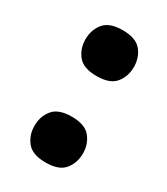

<svg xmlns="http://www.w3.org/2000/svg" viewBox="-136 -565 557 639"><g transform="rotate(30 143.0 -245.0)"><path d="M146 -324Q95 -324 74 -350Q53 -376 53 -412Q53 -448 74 -474Q95 -500 146 -500Q197 -500 218 -474Q239 -448 239 -412Q239 -376 218 -350Q197 -324 146 -324ZM143 10Q92 10 71 -16Q50 -42 50 -78Q50 -114 71 -140Q92 -166 143 -166Q194 -166 215 -140Q236 -114 236 -78Q236 -42 215 -16Q194 10 143 10Z"/></g></svg>

Font: Joti One
Style: Regular
Weight: 400
Designer: Eduardo Rodriguez Tunni
Foundry: Eduardo Rodriguez Tunni
Version: Version 1.002; ttfautohint (v1.8.4.7-5d5b);gftools[0.9.24]